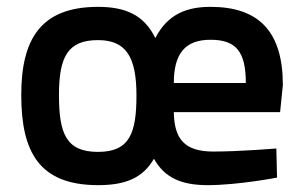

<svg xmlns="http://www.w3.org/2000/svg" viewBox="-20 -530 884 560"><path d="M487 -288C487 -375 521 -414 594 -414C668 -414 697 -380 697 -288H487ZM266 -87C173 -87 152 -140 152 -253C152 -365 178 -413 266 -413C349 -413 378 -362 378 -252C378 -143 359 -87 266 -87ZM602 -88C518 -88 488 -125 487 -203H797L805 -282C805 -438 735 -510 594 -510C525 -510 469 -489 433 -419C400 -487 345 -510 266 -510C98 -510 42 -415 42 -253C42 -87 94 10 266 10C345 10 396 -10 429 -67C461 -10 511 10 586 10C674 10 788 -12 788 -12L786 -97C786 -97 681 -88 602 -88Z"/></svg>

Font: RazerF5 SemiBold
Style: Regular
Weight: 600
Foundry: Razer Inc.
Version: Version 2